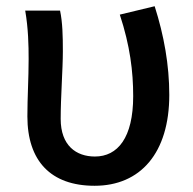

<svg xmlns="http://www.w3.org/2000/svg" viewBox="-20 -584 621 617"><path d="M284 13C431 13 524 -92 524 -279C524 -375 507 -470 477 -564L365 -537C398 -437 408 -354 408 -275C408 -141 358 -81 285 -81C225 -81 175 -116 175 -202C175 -271 182 -363 182 -419C182 -469 181 -512 173 -550H61C71 -492 72 -438 72 -394C72 -332 68 -271 68 -210C68 -67 143 13 284 13Z"/></svg>

Font: Noto Sans Japanese Medium
Style: Regular
Weight: 500
Designer: Ryoko NISHIZUKA (kana & ideographs); Paul D. Hunt (Latin, Greek & Cyrillic); Wenlong ZHANG (bopomofo); Sandoll Communica
Foundry: Adobe Systems Incorporated
Version: Version 1.000;PS 1;hotconv 1.0.78;makeotf.lib2.5.61930